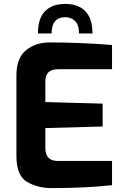

<svg xmlns="http://www.w3.org/2000/svg" viewBox="-20 -957 637 982"><path d="M64 -158V-571Q64 -661 113.5 -700.5Q163 -740 233 -740Q386 -740 553 -727V-603H277Q212 -603 212 -542V-435L505 -427V-310L212 -302V-200Q212 -134 274 -134H553V-10Q420 5 244 5Q172 5 118 -27Q64 -59 64 -158ZM453 -786H384Q384 -830 364 -849.5Q344 -869 314 -869Q244 -869 244 -786H174Q174 -863 210.5 -900Q247 -937 314 -937Q380 -937 416.5 -899.5Q453 -862 453 -786Z"/></svg>

Font: Exo
Style: Bold
Weight: 700
Designer: Natanael Gama
Foundry: Natanael Gama
Version: Version 1.500; ttfautohint (v1.6)